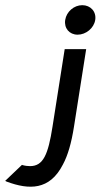

<svg xmlns="http://www.w3.org/2000/svg" viewBox="-122 -641 389 742"><path d="M-102 58 -96 61C-10 93 70 95 121 -5C140 -40 154 -88 164 -152L211 -451H128L81 -152C64 -43 45 1 -6 1C-14 1 -24 0 -35 -3L-37 -4ZM130 -564C125 -532 146 -507 178 -507C210 -507 241 -532 246 -564C251 -596 228 -621 196 -621C164 -621 135 -596 130 -564Z"/></svg>

Font: Charger Pro
Style: BdNarObl
Weight: 700
Designer: Jasper
Foundry: Cannot Into Space Fonts
Version: Version 1.09